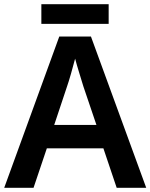

<svg xmlns="http://www.w3.org/2000/svg" viewBox="-20 -890 713 910"><path d="M495 -870H176V-777H495ZM533 0H673L411 -717H261L0 0H139L202 -187H470ZM375 -481 437 -298H237L298 -481C306 -503 326 -572 336 -612C345 -577 367 -508 375 -481Z"/></svg>

Font: Noto Kufi Arabic SemiBold
Style: Regular
Weight: 600
Designer: Monotype Design Team, David Williams, Khaled Hosny
Foundry: Google LLC
Version: Version 2.109